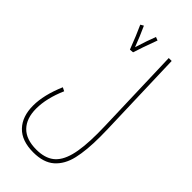

<svg xmlns="http://www.w3.org/2000/svg" viewBox="-298 -817 1115 1115"><g transform="rotate(45 259.5 -259.0)"><path d="M87 -159 109 -148Q65 -47 65 38Q65 118 107.5 162Q150 206 234 206Q302 206 342.5 175Q383 144 401.5 75Q420 6 420 -112Q420 -151 419 -173L402 -714H426L443 -173Q444 -151 444 -108Q444 2 427 75Q410 148 363.5 189Q317 230 233 230Q138 230 89 179Q40 128 40 38Q40 -49 87 -159ZM284 -740Q248 -643 232 -591L208 -589Q174 -678 148 -734L167 -745Q195 -684 219 -620Q245 -703 263 -748Z"/></g></svg>

Font: Noto Sans Arabic CondThin
Style: Regular
Weight: 250
Width: 3
Designer: Nadine Chahine
Foundry: Monotype Imaging Inc.
Version: Version 1.001